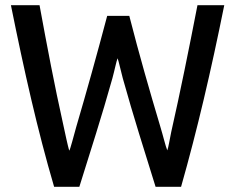

<svg xmlns="http://www.w3.org/2000/svg" viewBox="-20 -714 905 738"><path d="M842 -694C791 -441 738 -214 676 4H578C536 -131 493 -266 452 -413C443 -446 437 -477 432 -490C427 -478 421 -446 412 -413C371 -266 327 -131 285 4H188C124 -214 73 -441 22 -694H132C161 -536 190 -383 222 -240C231 -198 240 -156 246 -135C250 -138 264 -195 273 -226C313 -362 352 -502 392 -653H477C515 -504 556 -362 596 -228C607 -192 616 -153 623 -136C627 -145 632 -177 638 -206C672 -356 706 -524 739 -694Z"/></svg>

Font: Repo Medium
Style: Regular
Weight: 500
Designer: Stefan Peev
Foundry: Context Ltd
Version: Version 1.502